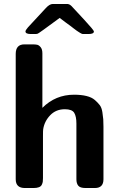

<svg xmlns="http://www.w3.org/2000/svg" viewBox="-20 -945 601 965"><path d="M108 -787Q108 -793 120.5 -807.5Q133 -822 210 -904Q229 -925 245 -925H313Q317 -925 320 -925Q323 -925 326 -923.5Q329 -922 330.5 -921.5Q332 -921 335.5 -918Q339 -915 340 -914Q341 -913 345.5 -908Q350 -903 352 -901Q373 -878 404 -845Q452 -793 452 -787Q452 -774 425 -774H403Q400 -774 398 -774Q396 -774 393.5 -774.5Q391 -775 388.5 -776.5Q386 -778 383 -779.5Q380 -781 375 -784.5Q370 -788 364.5 -791.5Q359 -795 350.5 -802Q342 -809 333 -815.5Q324 -822 309 -833Q294 -844 280 -855Q176 -778 170 -776Q166 -774 157 -774H135Q108 -774 108 -787ZM59 -44V-674Q59 -722 103 -722H143Q158 -722 167 -720Q176 -718 184.5 -707.5Q193 -697 193 -677V-403Q259 -469 352 -469Q388 -469 414.5 -462.5Q441 -456 456.5 -442.5Q472 -429 481.5 -416.5Q491 -404 494.5 -381.5Q498 -359 499 -345.5Q500 -332 500 -308V-44Q500 0 457 0H410Q383 0 373.5 -11.5Q364 -23 364 -44V-324Q364 -360 353 -378Q342 -396 306 -396Q261 -396 232 -365.5Q203 -335 197 -295Q196 -290 196 -260V-50Q196 -38 195 -31.5Q194 -25 190 -16.5Q186 -8 175.5 -4Q165 0 149 0H105Q59 0 59 -44Z"/></svg>

Font: CMU Sans Serif
Style: Bold
Weight: 700
Version: Version 0.7.0